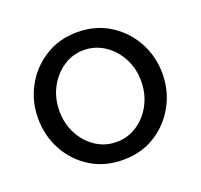

<svg xmlns="http://www.w3.org/2000/svg" viewBox="-100 -643 799 765"><g transform="rotate(-20 299.5 -260.5)"><path d="M299 10Q221 10 161.5 -27.5Q102 -65 69 -126.5Q36 -188 36 -260Q36 -333 69.5 -394.5Q103 -456 162.5 -493.5Q222 -531 299 -531Q377 -531 436.5 -493.5Q496 -456 529.5 -394.5Q563 -333 563 -260Q563 -188 529.5 -126.5Q496 -65 437 -27.5Q378 10 299 10ZM126 -259Q126 -205 149.5 -161Q173 -117 212 -91.5Q251 -66 299 -66Q347 -66 386.5 -92Q426 -118 449.5 -162.5Q473 -207 473 -261Q473 -315 449.5 -359Q426 -403 386.5 -429Q347 -455 299 -455Q251 -455 212 -428.5Q173 -402 149.5 -358Q126 -314 126 -259Z"/></g></svg>

Font: Raleway Medium
Style: Regular
Weight: 500
Designer: Matt McInerney, Pablo Impallari, Rodrigo Fuenzalida
Foundry: Matt McInerney, Pablo Impallari, Rodrigo Fuenzalida
Version: Version 4.026